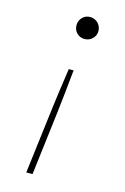

<svg xmlns="http://www.w3.org/2000/svg" viewBox="-108 -557 513 785"><g transform="rotate(15 149.0 -165.0)"><path d="M85.5 176 119.5 -99Q122.5 -121.5 125 -141.5Q127.5 -161.5 130.5 -182.2Q133.5 -203 136.8 -226Q140 -249 144 -277H164.5Q161.5 -249 159.2 -226Q157 -203 154.8 -182.2Q152.5 -161.5 150.2 -141.5Q148 -121.5 145.5 -99L112 176ZM128 -458.5Q128 -478 141.2 -491.8Q154.5 -505.5 174 -505.5Q183.5 -505.5 192.2 -501.8Q201 -498 207.2 -491.8Q213.5 -485.5 217.2 -476.8Q221 -468 221 -458.5Q221 -439 207.2 -425.8Q193.5 -412.5 174 -412.5Q154.5 -412.5 141.2 -425.8Q128 -439 128 -458.5Z"/></g></svg>

Font: Lato Light
Style: Italic
Weight: 300
Italic angle: -7°
Designer: Lukasz Dziedzic
Foundry: Lukasz Dziedzic
Version: Version 1.104; Western+Polish opensource